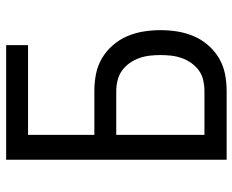

<svg xmlns="http://www.w3.org/2000/svg" viewBox="-88 -688 775 640"><g transform="rotate(-90 300.0 -367.5)"><path d="M88 0V-735H470V-662H171V-441H317Q346 -441 374 -435.5Q402 -430 426.5 -415.5Q451 -401 470 -379Q489 -357 500 -331Q511 -305 515.5 -277Q520 -249 520 -221Q520 -192 515.5 -164Q511 -136 500 -110Q489 -84 470 -62Q451 -40 426.5 -25.5Q402 -11 374 -5.5Q346 0 317 0ZM317 -74Q335 -74 353 -78Q371 -82 385.5 -92.5Q400 -103 410.5 -118Q421 -133 427 -150Q433 -167 435 -185Q437 -203 437 -221Q437 -238 435 -256Q433 -274 427 -291Q421 -308 410.5 -323Q400 -338 385.5 -348.5Q371 -359 353 -363.5Q335 -368 317 -368H171V-74Z"/></g></svg>

Font: Nova
Style: Regular
Weight: 400
Monospace: yes
Designer: Belleve Invis
Foundry: Belleve Invis
Version: Version 24.1.4; ttfautohint (v1.8.4)